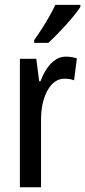

<svg xmlns="http://www.w3.org/2000/svg" viewBox="-20 -786 357 806"><path d="M256.8 -548.3Q268.1 -548.3 279.1 -546.6Q290 -544.9 302.7 -541L291 -448.7Q281.7 -452.6 271.7 -454.1Q261.7 -455.6 249.5 -455.6Q227.5 -455.6 209.5 -442.1Q191.4 -428.7 178.5 -404.8Q165.5 -380.9 158.7 -348.9Q151.9 -316.9 152.3 -279.3V0H63.5V-539.1H132.3L144.5 -444.8H149.9Q161.1 -474.6 176.5 -497.8Q191.9 -521 212.2 -534.7Q232.4 -548.3 256.8 -548.3ZM317.4 -765.6V-756.8Q307.1 -741.2 291 -721.2Q274.9 -701.2 255.9 -680.2Q236.8 -659.2 217.5 -639.6Q198.2 -620.1 182.6 -606H123.5V-617.7Q142.6 -644.5 158.7 -669.9Q174.8 -695.3 188.2 -719.2Q201.7 -743.2 212.4 -765.6Z"/></svg>

Font: Open Sans Condensed Medium
Style: Regular
Weight: 500
Width: 3
Designer: Monotype Design Team
Foundry: Monotype Imaging Inc.
Version: Version 3.000